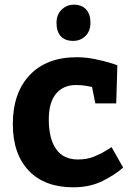

<svg xmlns="http://www.w3.org/2000/svg" viewBox="-20 -796 565 826"><path d="M294.9 9.8Q171.9 9.8 103.5 -62Q35.2 -133.8 35.2 -262.2Q35.2 -396 107.7 -472.9Q180.2 -549.8 310.1 -549.8Q348.1 -549.8 387 -542Q425.8 -534.2 451.9 -526.1Q478 -518.1 484.9 -515.1L480 -351.1H390.1L376 -421.9Q371.1 -422.9 351.6 -426.5Q332 -430.2 307.1 -430.2Q252 -430.2 220.9 -392.6Q189.9 -355 189.9 -282.2Q189.9 -199.2 221.4 -154.5Q252.9 -109.9 314.9 -109.9Q354 -109.9 383.5 -121.8Q413.1 -133.8 433.1 -146.5Q453.1 -159.2 460 -163.1L509.8 -75.2Q476.1 -44.9 421.6 -17.6Q367.2 9.8 294.9 9.8ZM296.9 -775.9Q332 -775.9 350.6 -755.4Q369.1 -734.9 369.1 -698.2Q369.1 -662.1 347.7 -641.1Q326.2 -620.1 294.9 -620.1Q259.8 -620.1 241.5 -640.1Q223.1 -660.2 223.1 -698.2Q223.1 -732.9 245.1 -754.4Q267.1 -775.9 296.9 -775.9Z"/></svg>

Font: Kadwa
Style: Regular
Weight: 400
Designer: Sol Matas
Foundry: Sol Matas
Version: Version 1.000;PS 001.000;hotconv 1.0.70;makeotf.lib2.5.58329